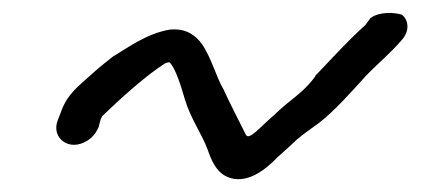

<svg xmlns="http://www.w3.org/2000/svg" viewBox="-20 -425 655 299"><path d="M245 -379C209 -373 181 -352 156 -337C143 -327 132 -318 120 -307C104 -292 84 -279 74 -248L70 -238C59 -210 88 -188 116 -206C126 -212 131 -221 134 -228V-229L137 -240C138 -242 139 -243 139 -244C168 -272 207 -307 235 -325C237 -327 242 -328 244 -328C254 -318 262 -290 268 -270C277 -240 294 -217 303 -193C309 -176 316 -158 333 -150C363 -136 394 -161 412 -180L432 -198C446 -212 454 -217 476 -233C501 -252 530 -285 549 -306C566 -324 588 -342 605 -362C619 -377 616 -394 606 -402C594 -406 571 -407 557 -397L549 -386C522 -362 496 -333 471 -307V-306C451 -279 435 -273 407 -246C385 -227 368 -206 363 -215C353 -235 337 -266 328 -286C317 -304 309 -336 294 -357C285 -369 271 -381 246 -379Z"/></svg>

Font: Stray Cat
Style: ExBdCnObl
Weight: 800
Version: Version 1.0